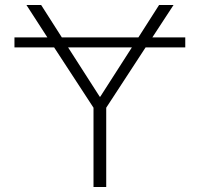

<svg xmlns="http://www.w3.org/2000/svg" viewBox="-20 -750 801 770"><path d="M38 -560V-600H170L86 -730H145L228 -600H535L618 -730H676L591 -600H723V-560H564L406 -318V0H355V-318L197 -560ZM509 -560H253L380 -362H382Z"/></svg>

Font: Mplus 1p Light
Style: Regular
Weight: 300
Version: Version 1.061